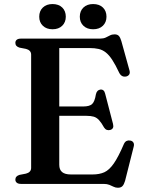

<svg xmlns="http://www.w3.org/2000/svg" viewBox="-20 -886 693 925"><path d="M214.5 -373H380.5Q411.5 -373 424 -385Q436.5 -397 442 -431.5Q444.5 -442.5 450 -448Q455.5 -453.5 464 -454.5Q481.5 -456 486.5 -435L524.5 -289Q527.5 -277 524.2 -270Q521 -263 511.5 -260Q502.5 -257.5 494.8 -260.2Q487 -263 481.5 -271.5Q468.5 -295 457.2 -307.2Q446 -319.5 432 -323.8Q418 -328 396.5 -328H214.5ZM54 -679.5Q54 -689 60.8 -694.5Q67.5 -700 81.5 -700H461.5Q478.5 -700 489.5 -705.2Q500.5 -710.5 510 -715.5Q519.5 -720.5 532 -720.5Q545.5 -720.5 552.5 -713Q559.5 -705.5 564.5 -688.5L603.5 -548Q607 -536.5 603.5 -529Q600 -521.5 590 -518Q578.5 -515 569.5 -519.2Q560.5 -523.5 554.5 -535Q536.5 -573.5 521 -597.2Q505.5 -621 489.5 -633.5Q473.5 -646 455 -650.2Q436.5 -654.5 411.5 -654.5H265.5V-92Q265.5 -68.5 279.2 -57Q293 -45.5 321.5 -45.5H426Q459 -45.5 482.8 -56.2Q506.5 -67 528.5 -98.8Q550.5 -130.5 577 -192.5Q582 -203 589.5 -206.8Q597 -210.5 606.5 -209Q617.5 -207.5 622.5 -199.5Q627.5 -191.5 624 -179L582.5 -14.5Q577.5 2.5 570 10.5Q562.5 18.5 548 18.5Q537 18.5 527.5 13.8Q518 9 506.8 4.5Q495.5 0 479.5 0H81.5Q67.5 0 60.8 -5.8Q54 -11.5 54 -20.5Q54 -37.5 74 -43.5L105 -49.5Q117 -52.5 123.5 -59.5Q130 -66.5 130 -77V-623Q130 -633.5 123.5 -640.5Q117 -647.5 105 -650.5L74 -656.5Q54 -662.5 54 -679.5ZM233 -745Q204 -745 186.5 -761.8Q169 -778.5 169 -805.5Q169 -833 186.5 -849.8Q204 -866.5 233 -866.5Q262.5 -866.5 279.8 -849.8Q297 -833 297 -805.5Q297 -779 279.8 -762Q262.5 -745 233 -745ZM428.5 -745Q399.5 -745 382 -761.8Q364.5 -778.5 364.5 -805.5Q364.5 -833 382 -849.8Q399.5 -866.5 428.5 -866.5Q458.5 -866.5 475.8 -849.8Q493 -833 493 -805.5Q493 -779 475.8 -762Q458.5 -745 428.5 -745Z"/></svg>

Font: Fraunces Medium
Style: Regular
Weight: 500
Version: Version 1.000;[b76b70a41]